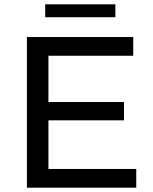

<svg xmlns="http://www.w3.org/2000/svg" viewBox="-20 -872 710 892"><path d="M205 -87H613V0H105V-700H599V-613H205V-398H556V-313H205ZM190 -792V-852H516V-792Z"/></svg>

Font: Montserrat Z Med
Style: Regular
Weight: 500
Designer: Julieta Ulanovsky
Foundry: Julieta Ulanovsky
Version: Version 8.000